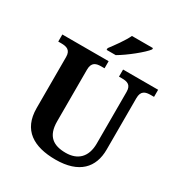

<svg xmlns="http://www.w3.org/2000/svg" viewBox="-213 -1082 1172 1243"><g transform="rotate(30 373.5 -460.5)"><path d="M314 -784V-771H382C445 -807 543 -886 568 -921V-931H411C390 -886 343 -822 314 -784ZM382 10C558 10 637 -78 637 -212V-596C637 -653 669 -661 709 -661H732V-714H470V-661H492C531 -661 562 -653 562 -600V-214C562 -112 506 -61 417 -61C326 -61 268 -98 268 -210V-596C268 -653 300 -661 339 -661H362V-714H16V-661H38C77 -661 110 -653 110 -600V-218C110 -54 219 10 382 10Z"/></g></svg>

Font: Noto Serif Lao
Style: Bold
Weight: 700
Designer: Monotype Design Team
Foundry: Monotype Imaging Inc.
Version: Version 2.003